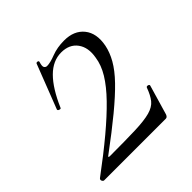

<svg xmlns="http://www.w3.org/2000/svg" viewBox="-121 -506 602 602"><g transform="rotate(-45 180.0 -205.5)"><path d="M6 -14Q68 -60 114 -98.5Q160 -137 192 -170Q224 -203 242 -232.5Q260 -262 264 -291Q271 -330 253 -354.5Q235 -379 199 -379Q162 -379 131.5 -348.5Q101 -318 75 -258Q74 -254 68 -256Q62 -258 63 -262L120 -409Q122 -412 126.5 -411Q131 -410 130 -406Q125 -390 128.5 -385Q132 -380 138 -380Q152 -380 176.5 -389.5Q201 -399 232 -399Q276 -399 298.5 -371Q321 -343 312 -296Q307 -271 292.5 -245.5Q278 -220 250.5 -191.5Q223 -163 180 -127.5Q137 -92 75 -46Q71 -44 72.5 -42.5Q74 -41 77 -41Q148 -41 190 -42.5Q232 -44 255.5 -50.5Q279 -57 290.5 -71.5Q302 -86 311 -111Q313 -115 318.5 -113.5Q324 -112 323 -108L294 -9Q293 -6 290.5 -3Q288 0 284 0Q220 0 148.5 0Q77 0 11 0Q7 0 4.5 -5Q2 -10 6 -14Z"/></g></svg>

Font: Cormorant Garamond Light
Style: Italic
Weight: 300
Italic angle: -10°
Designer: Christian Thalmann (Catharsis Fonts)
Foundry: Catharsis Fonts
Version: Version 4.001